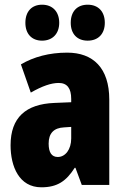

<svg xmlns="http://www.w3.org/2000/svg" viewBox="-20 -787 534 817"><path d="M88 -690C88 -642 116 -614 159 -614C204 -614 232 -644 232 -690C232 -737 204 -767 159 -767C116 -767 88 -739 88 -690ZM281 -690C281 -643 308 -614 353 -614C399 -614 426 -644 426 -690C426 -737 399 -767 353 -767C309 -767 281 -739 281 -690ZM266 -563C190 -563 123 -545 69 -513L111 -393C160 -421 198 -434 230 -434C266 -434 283 -411 283 -366V-352L211 -349C90 -344 25 -287 25 -169C25 -79 61 10 156 10C225 10 262 -17 298 -73H301L328 0H445V-363C445 -498 376 -563 266 -563ZM253 -245 283 -247V-198C283 -151 258 -119 226 -119C200 -119 187 -138 187 -176C187 -220 209 -243 253 -245Z"/></svg>

Font: Noto Sans Myanmar UI ExtraCondensed Black
Style: Regular
Weight: 900
Width: 2
Designer: Monotype Design Team
Foundry: Monotype Imaging Inc.
Version: Version 2.103